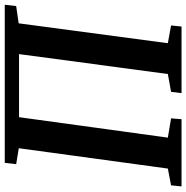

<svg xmlns="http://www.w3.org/2000/svg" viewBox="-8 -775 783 807"><g transform="rotate(-90 383.5 -371.5)"><path d="M3.5 0 8 -44 78.5 -57.5 164 -684 97 -695 102.5 -743H767L761.5 -695L689 -684.5L605.5 -57.5L680 -44L675.5 0H395.5L401 -44L476 -57.5L559.5 -683H294.5L208.5 -57.5L289.5 -44L286 0Z"/></g></svg>

Font: Merriweather SemiBold
Style: Italic
Weight: 600
Italic angle: -7.8°
Version: Version 2.101